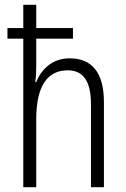

<svg xmlns="http://www.w3.org/2000/svg" viewBox="-20 -780 524 800"><path d="M131 -760H77V-663H11V-619H77V0H131V-284C131 -425 180 -487 262 -487C324 -487 359 -446 359 -346V0H413V-354C413 -477 364 -537 270 -537C198 -537 152 -491 131 -438H127C130 -461 131 -482 131 -509V-619H284V-663H131Z"/></svg>

Font: Noto Sans Thai Cond Light
Style: Regular
Weight: 300
Width: 3
Designer: Monotype Design Team
Foundry: Monotype Imaging Inc.
Version: Version 2.002